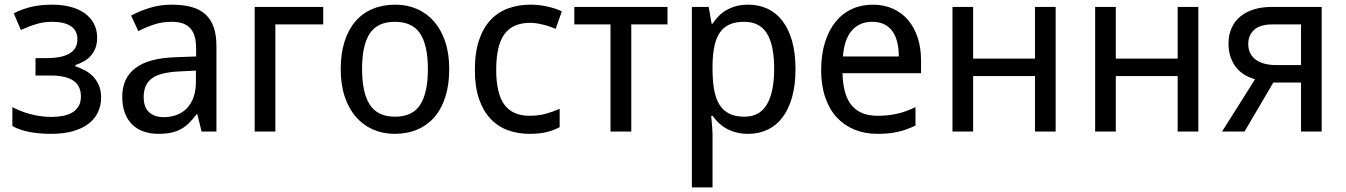

<svg xmlns="http://www.w3.org/2000/svg" viewBox="-20 -566 5791 826"><path d="M180.2 -315.9Q210 -315.9 234.4 -320.3Q258.8 -324.7 276.4 -334.2Q293.9 -343.8 303.5 -359.4Q313 -375 313 -397Q313 -434.6 284.9 -453.4Q256.8 -472.2 204.1 -472.2Q169.4 -472.2 137.9 -462.9Q106.4 -453.6 69.8 -437L39.1 -508.8Q58.6 -518.6 77.4 -525.4Q96.2 -532.2 116.2 -536.9Q136.2 -541.5 158.2 -543.7Q180.2 -545.9 206.1 -545.9Q248 -545.9 283.2 -536.6Q318.4 -527.3 344 -509.3Q369.6 -491.2 383.8 -464.6Q397.9 -438 397.9 -403.8Q397.9 -379.4 391.1 -360.6Q384.3 -341.8 371.8 -327.4Q359.4 -313 342.3 -303Q325.2 -293 304.2 -286.1V-280.8Q325.7 -273.9 345.7 -263.2Q365.7 -252.4 381.1 -236.3Q396.5 -220.2 405.8 -198.2Q415 -176.3 415 -146Q415 -113.3 402.1 -84.7Q389.2 -56.2 362.8 -35.2Q336.4 -14.2 295.9 -2.2Q255.4 9.8 200.2 9.8Q147 9.8 104.2 1.2Q61.5 -7.3 33.2 -23.9V-105Q48.3 -97.2 66.9 -89.6Q85.4 -82 106.7 -76.2Q127.9 -70.3 151.6 -66.7Q175.3 -63 200.2 -63Q227.1 -63 250.5 -67.4Q273.9 -71.8 291 -82Q308.1 -92.3 318.1 -109.1Q328.1 -126 328.1 -150.9Q328.1 -196.8 295.7 -219Q263.2 -241.2 195.8 -241.2H132.8V-315.9Z M847.2 0 829.1 -74.2H825.2Q809.1 -52.2 793 -36.4Q776.9 -20.5 757.8 -10.3Q738.8 0 715.3 4.9Q691.9 9.8 661.1 9.8Q627.4 9.8 599.1 0.2Q570.8 -9.3 550 -29.1Q529.3 -48.8 517.6 -78.9Q505.9 -108.9 505.9 -149.9Q505.9 -230 562.3 -272.9Q618.7 -315.9 733.9 -319.8L823.7 -323.2V-356.9Q823.7 -389.6 816.7 -411.6Q809.6 -433.6 796.1 -447Q782.7 -460.4 762.9 -466.3Q743.2 -472.2 717.8 -472.2Q677.2 -472.2 642.3 -460.4Q607.4 -448.7 575.2 -432.1L543.9 -499Q580.1 -518.6 624.5 -532.2Q668.9 -545.9 717.8 -545.9Q767.6 -545.9 804 -535.9Q840.3 -525.9 864 -504.2Q887.7 -482.4 899.4 -448.7Q911.1 -415 911.1 -367.2V0ZM684.1 -62Q713.9 -62 739.3 -71.3Q764.6 -80.6 783.2 -99.4Q801.8 -118.2 812.3 -146.7Q822.8 -175.3 822.8 -213.9V-262.2L752.9 -258.8Q709 -256.8 679.2 -249Q649.4 -241.2 631.6 -227.3Q613.8 -213.4 606 -193.6Q598.1 -173.8 598.1 -148.9Q598.1 -104 621.8 -83Q645.5 -62 684.1 -62Z M1370.6 -460.9H1164.6V0H1075.7V-536.1H1370.6Z M1912.6 -269Q1912.6 -202.1 1896.2 -150.1Q1879.9 -98.1 1849.4 -62.7Q1818.8 -27.3 1775.4 -8.8Q1731.9 9.8 1677.7 9.8Q1627.4 9.8 1585 -8.8Q1542.5 -27.3 1511.5 -62.7Q1480.5 -98.1 1463.1 -150.1Q1445.8 -202.1 1445.8 -269Q1445.8 -335.4 1462.2 -387Q1478.5 -438.5 1508.8 -473.9Q1539.1 -509.3 1582.8 -527.6Q1626.5 -545.9 1680.7 -545.9Q1731 -545.9 1773.4 -527.6Q1815.9 -509.3 1846.9 -473.9Q1877.9 -438.5 1895.3 -387Q1912.6 -335.4 1912.6 -269ZM1537.6 -269Q1537.6 -167 1571 -115.5Q1604.5 -64 1679.7 -64Q1754.9 -64 1787.8 -115.5Q1820.8 -167 1820.8 -269Q1820.8 -371.1 1787.4 -421.6Q1753.9 -472.2 1678.7 -472.2Q1603.5 -472.2 1570.6 -421.6Q1537.6 -371.1 1537.6 -269Z M2257.8 9.8Q2208.5 9.8 2165.5 -5.6Q2122.6 -21 2090.8 -54.4Q2059.1 -87.9 2041 -139.9Q2022.9 -191.9 2022.9 -265.1Q2022.9 -341.8 2041.5 -395.3Q2060.1 -448.7 2092.5 -482.2Q2125 -515.6 2168.5 -530.8Q2211.9 -545.9 2261.7 -545.9Q2299.8 -545.9 2336.2 -537.6Q2372.6 -529.3 2397 -517.1L2370.6 -441.9Q2359.4 -446.8 2345.7 -451.4Q2332 -456.1 2317.4 -459.7Q2302.7 -463.4 2288.6 -465.6Q2274.4 -467.8 2261.7 -467.8Q2185.1 -467.8 2149.9 -418.7Q2114.7 -369.6 2114.7 -266.1Q2114.7 -163.1 2150.1 -115.5Q2185.5 -67.9 2257.8 -67.9Q2297.4 -67.9 2329.3 -76.9Q2361.3 -85.9 2387.7 -98.1V-19Q2361.3 -4.9 2331.3 2.4Q2301.3 9.8 2257.8 9.8Z M2851.6 -460.9H2695.8V0H2606.4V-460.9H2450.7V-536.1H2851.6Z M3198.7 9.8Q3169.9 9.8 3146.5 3.4Q3123 -2.9 3104.2 -13.4Q3085.4 -23.9 3071 -38.1Q3056.6 -52.2 3045.4 -67.9H3039.6Q3041 -51.3 3042.5 -36.1Q3043.5 -23.4 3044.4 -10Q3045.4 3.4 3045.4 11.2V240.2H2956.5V-536.1H3028.8L3041.5 -463.9H3045.4Q3056.6 -481 3070.8 -495.8Q3085 -510.7 3103.8 -521.7Q3122.6 -532.7 3146 -539.3Q3169.4 -545.9 3198.7 -545.9Q3244.6 -545.9 3282.2 -528.3Q3319.8 -510.7 3346.4 -475.8Q3373 -440.9 3387.7 -389.2Q3402.3 -337.4 3402.3 -269Q3402.3 -200.2 3387.7 -148.2Q3373 -96.2 3346.4 -61Q3319.8 -25.9 3282.2 -8.1Q3244.6 9.8 3198.7 9.8ZM3181.6 -472.2Q3144.5 -472.2 3118.9 -460.9Q3093.3 -449.7 3077.4 -426.8Q3061.5 -403.8 3054 -369.6Q3046.4 -335.4 3045.4 -289.1V-269Q3045.4 -219.7 3052 -181.4Q3058.6 -143.1 3074.5 -116.9Q3090.3 -90.8 3116.7 -77.4Q3143.1 -64 3182.6 -64Q3248.5 -64 3279.5 -117.2Q3310.5 -170.4 3310.5 -270Q3310.5 -371.6 3279.5 -421.9Q3248.5 -472.2 3181.6 -472.2Z M3754.4 9.8Q3700.7 9.8 3656.2 -8.3Q3611.8 -26.4 3579.8 -61Q3547.9 -95.7 3530.3 -147Q3512.7 -198.2 3512.7 -264.2Q3512.7 -330.6 3528.8 -382.8Q3544.9 -435.1 3574.2 -471.4Q3603.5 -507.8 3644.3 -526.9Q3685.1 -545.9 3734.4 -545.9Q3782.7 -545.9 3821.3 -528.6Q3859.9 -511.2 3886.7 -479.7Q3913.6 -448.2 3928 -404.1Q3942.4 -359.9 3942.4 -306.2V-251H3604.5Q3606.9 -156.7 3644.3 -112.3Q3681.6 -67.9 3755.4 -67.9Q3780.3 -67.9 3801.5 -70.3Q3822.8 -72.8 3842.5 -77.4Q3862.3 -82 3880.9 -89.1Q3899.4 -96.2 3918.5 -105V-25.9Q3898.9 -16.6 3880.1 -9.8Q3861.3 -2.9 3841.6 1.5Q3821.8 5.9 3800.5 7.8Q3779.3 9.8 3754.4 9.8ZM3732.4 -472.2Q3676.8 -472.2 3644.3 -434.1Q3611.8 -396 3606.4 -323.2H3846.7Q3846.7 -356.4 3840.1 -384Q3833.5 -411.6 3819.6 -431.2Q3805.7 -450.7 3784.2 -461.4Q3762.7 -472.2 3732.4 -472.2Z M4166.5 -536.1V-314H4432.6V-536.1H4521.5V0H4432.6V-238.8H4166.5V0H4077.6V-536.1Z M4780.3 -536.1V-314H5046.4V-536.1H5135.3V0H5046.4V-238.8H4780.3V0H4691.4V-536.1Z M5334 0H5237.3L5379.4 -225.1Q5357.4 -231 5336.9 -242.7Q5316.4 -254.4 5300.5 -272.9Q5284.7 -291.5 5274.9 -317.9Q5265.1 -344.2 5265.1 -378.9Q5265.1 -417 5278.8 -446.5Q5292.5 -476.1 5316.9 -495.8Q5341.3 -515.6 5375 -525.9Q5408.7 -536.1 5449.2 -536.1H5666V0H5577.1V-210.9H5458ZM5350.1 -377Q5350.1 -353.5 5359.1 -336.4Q5368.2 -319.3 5384 -308.1Q5399.9 -296.9 5421.9 -291.5Q5443.8 -286.1 5470.2 -286.1H5577.1V-460.9H5453.1Q5400.9 -460.9 5375.5 -437.7Q5350.1 -414.6 5350.1 -377Z"/></svg>

Font: Genotype
Style: Regular
Weight: 400
Foundry: Ascender Corporation
Version: Version 1.00